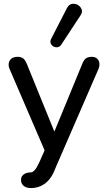

<svg xmlns="http://www.w3.org/2000/svg" viewBox="-20 -788 559 992"><path d="M130.6 103Q134.2 103 137.5 103Q148 103 158.3 92Q168.6 81 180.5 55.8L184.8 46.7L219.2 -30.8V9.2L30.5 -429.3Q22.7 -446.5 25.3 -461.5Q27.9 -476.6 39.6 -485.5Q51.4 -494.4 72 -494.4Q89.4 -494.4 100.1 -486Q110.7 -477.6 119.1 -456.7L274.7 -74.1H246.9L404.7 -457.3Q413.1 -478.2 424 -486.3Q435 -494.4 454.6 -494.4Q471.1 -494.4 481.5 -485.3Q491.8 -476.2 493.5 -461.5Q495.3 -446.8 488.2 -430.3L272.2 67.2L268 77.3Q247.2 133.9 214.1 158.9Q181 184 139.4 183.6Q115 183.6 101.6 171.7Q88.2 159.8 88.6 140.9Q88.6 129.6 94.3 121.4Q100.1 113.2 109.8 108.7Q119.5 104.3 130.6 103ZM244 -586.8 325.6 -745.5Q337.4 -769.3 360.9 -768.3Q384.4 -767.4 397.4 -748.3Q410.3 -729.1 396 -708.6L296.4 -557Q287 -542.7 270.8 -543.7Q254.6 -544.6 245.3 -557.6Q235.9 -570.5 244 -586.8Z"/></svg>

Font: SN Pro Thin
Style: Regular
Weight: 200
Designer: Tobias Whetton
Foundry: Supernotes
Version: Version 1.003;Glyphs 3.3 (3324)